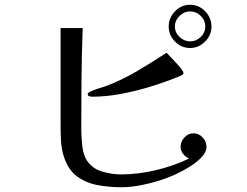

<svg xmlns="http://www.w3.org/2000/svg" viewBox="-20 -802 1040 808"><path d="M844 -690Q844 -716 825 -735Q806 -754 780 -754Q755 -754 735.5 -735Q716 -716 716 -690Q716 -665 735.5 -646.5Q755 -628 780 -628Q806 -628 825 -646.5Q844 -665 844 -690ZM849 -184Q849 -162 828.5 -140.5Q808 -119 778.5 -100.5Q749 -82 719 -68.5Q689 -55 671 -49Q631 -35 582.5 -24.5Q534 -14 491 -14Q440 -14 391 -23Q342 -32 304.5 -59.5Q267 -87 249 -142Q239 -173 237 -205.5Q235 -238 235 -269V-684H328Q324 -578 323 -471.5Q322 -365 322 -258Q322 -229 326 -190Q330 -151 346 -126Q369 -92 410 -80Q451 -68 489 -68Q561 -68 636.5 -86Q712 -104 776 -135Q761 -141 750.5 -154.5Q740 -168 740 -184Q740 -206 756 -223.5Q772 -241 794 -241Q817 -241 833 -223.5Q849 -206 849 -184ZM752 -495Q752 -489 745 -485.5Q738 -482 733 -480Q679 -458 616.5 -438.5Q554 -419 490 -407Q426 -395 368 -395Q363 -395 356 -397Q349 -399 349 -406Q349 -412 365.5 -419Q382 -426 400 -431.5Q418 -437 424 -439Q493 -465 556.5 -502.5Q620 -540 681 -580Q686 -575 697 -563Q708 -551 721 -537.5Q734 -524 743 -512Q752 -500 752 -495ZM870 -690Q870 -654 843 -627Q816 -600 780 -600Q743 -600 716.5 -627Q690 -654 690 -690Q690 -727 716.5 -754.5Q743 -782 780 -782Q817 -782 843.5 -754.5Q870 -727 870 -690Z"/></svg>

Font: Kaisei Decol
Style: Regular
Weight: 400
Designer: Font-Kai, 金井和夫
Foundry: KAZUO KANAI
Version: Version 5.003